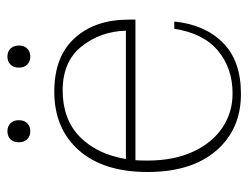

<svg xmlns="http://www.w3.org/2000/svg" viewBox="-94 -548 653 504"><g transform="rotate(-90 232.0 -296.5)"><path d="M110 -573Q110 -587 118 -595Q126 -603 139 -603Q152 -603 160 -595Q168 -587 168 -573Q168 -559 160 -551Q152 -543 139 -543Q126 -543 118 -551Q110 -559 110 -573ZM306 -573Q306 -587 314 -595Q322 -603 335 -603Q348 -603 356 -595Q364 -587 364 -573Q364 -559 356 -551Q348 -543 335 -543Q322 -543 314 -551Q306 -559 306 -573ZM63 -267Q62 -257 62 -235Q62 -167 85 -116.5Q108 -66 148 -39Q188 -12 238 -12Q304 -12 350 -50Q396 -88 408 -165H427Q419 -85 371.5 -37.5Q324 10 237 10Q144 10 88 -55Q32 -120 32 -235Q32 -351 89 -415.5Q146 -480 243 -480Q335 -480 383.5 -426.5Q432 -373 432 -285V-267ZM66 -292H403Q401 -359 361.5 -408.5Q322 -458 246 -458Q171 -458 125 -413.5Q79 -369 66 -292Z"/></g></svg>

Font: Taviraj Thin
Style: Regular
Weight: 100
Designer: Katatrad Team
Foundry: CadsonDemak
Version: Version 1.030